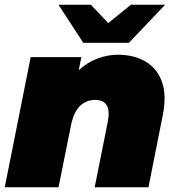

<svg xmlns="http://www.w3.org/2000/svg" viewBox="-25 -787 747 807"><path d="M470 -557Q538 -557 586.5 -528.5Q635 -500 655.5 -443.5Q676 -387 659 -302L599 0H373L428 -275Q446 -367 375 -367Q337 -367 311 -341.5Q285 -316 274 -263L221 0H-5L104 -547H317L306 -492Q342 -525 385 -541Q428 -557 470 -557ZM325 -607 221 -767H357L430 -690L525 -767H669L517 -607Z"/></svg>

Font: Montserrat Black
Style: Italic
Weight: 900
Italic angle: -11.3°
Designer: Julieta Ulanovsky
Foundry: Julieta Ulanovsky
Version: Version 9.000; ttfautohint (v1.8.4.7-5d5b)